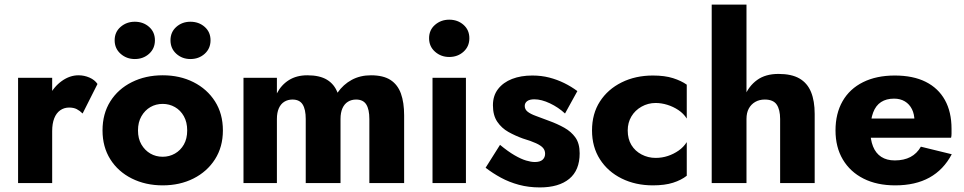

<svg xmlns="http://www.w3.org/2000/svg" viewBox="-20 -800 4212 839"><path d="M208 -460H59V0H208ZM341 -304 406 -433Q394 -451 371 -461Q348 -471 323 -471Q285 -471 250 -446Q215 -421 193.5 -378Q172 -335 172 -280L208 -227Q208 -260 217 -283Q226 -306 243 -318Q260 -330 282 -330Q302 -330 315.5 -323Q329 -316 341 -304Z M428 -230Q428 -158 462 -104Q496 -50 556 -20Q616 10 691 10Q766 10 825.5 -20Q885 -50 919.5 -104Q954 -158 954 -230Q954 -303 919.5 -357Q885 -411 825.5 -441Q766 -471 691 -471Q616 -471 556 -441Q496 -411 462 -357Q428 -303 428 -230ZM583 -230Q583 -266 598 -292Q613 -318 637 -332Q661 -346 691 -346Q720 -346 744.5 -332Q769 -318 783.5 -292Q798 -266 798 -230Q798 -194 783.5 -168.5Q769 -143 744.5 -129Q720 -115 691 -115Q661 -115 637 -129Q613 -143 598 -168.5Q583 -194 583 -230ZM725 -624Q725 -588 750.5 -565Q776 -542 812 -542Q849 -542 874.5 -565Q900 -588 900 -624Q900 -660 874.5 -682.5Q849 -705 812 -705Q776 -705 750.5 -682.5Q725 -660 725 -624ZM481 -624Q481 -588 507 -565Q533 -542 569 -542Q606 -542 631.5 -565Q657 -588 657 -624Q657 -660 631.5 -682.5Q606 -705 569 -705Q533 -705 507 -682.5Q481 -660 481 -624Z M1746 -296Q1746 -352 1732 -391Q1718 -430 1686.5 -450.5Q1655 -471 1601 -471Q1554 -471 1517 -451Q1480 -431 1455 -395Q1441 -432 1409 -451.5Q1377 -471 1323 -471Q1276 -471 1242.5 -450Q1209 -429 1190 -392V-460H1044V0H1190V-280Q1190 -308 1198.5 -327Q1207 -346 1222.5 -355.5Q1238 -365 1258 -365Q1289 -365 1302.5 -343.5Q1316 -322 1316 -280V0H1468V-280Q1468 -308 1476.5 -327Q1485 -346 1500.5 -355.5Q1516 -365 1536 -365Q1567 -365 1580.5 -343.5Q1594 -322 1594 -280V0H1746Z M1855 -633Q1855 -597 1881 -574Q1907 -551 1943 -551Q1980 -551 2005.5 -574Q2031 -597 2031 -633Q2031 -669 2005.5 -691.5Q1980 -714 1943 -714Q1907 -714 1881 -691.5Q1855 -669 1855 -633ZM1870 -460V0H2016V-460Z M2165 -167 2102 -67Q2133 -43 2169 -23.5Q2205 -4 2247.5 7.5Q2290 19 2339 19Q2422 19 2467.5 -18.5Q2513 -56 2513 -130Q2513 -173 2494.5 -199Q2476 -225 2445.5 -242Q2415 -259 2379 -272Q2345 -285 2321.5 -293.5Q2298 -302 2285.5 -312Q2273 -322 2273 -337Q2273 -350 2283.5 -358Q2294 -366 2315 -366Q2346 -366 2383 -348.5Q2420 -331 2449 -304L2503 -402Q2476 -422 2445.5 -437Q2415 -452 2380.5 -461Q2346 -470 2306 -470Q2256 -470 2217.5 -455Q2179 -440 2156.5 -411Q2134 -382 2134 -340Q2134 -296 2153 -268Q2172 -240 2201.5 -223.5Q2231 -207 2264 -195Q2301 -184 2322.5 -174Q2344 -164 2353 -153.5Q2362 -143 2362 -128Q2362 -112 2351 -102Q2340 -92 2317 -92Q2301 -92 2279 -98.5Q2257 -105 2228.5 -121.5Q2200 -138 2165 -167Z M2723 -230Q2723 -264 2739 -291Q2755 -318 2783.5 -334Q2812 -350 2845 -350Q2870 -350 2896 -342Q2922 -334 2944.5 -319Q2967 -304 2981 -282V-430Q2957 -447 2921 -458.5Q2885 -470 2833 -470Q2757 -470 2696.5 -440Q2636 -410 2601.5 -356.5Q2567 -303 2567 -230Q2567 -158 2601.5 -104Q2636 -50 2696.5 -20Q2757 10 2833 10Q2885 10 2921 -1.5Q2957 -13 2981 -32V-179Q2967 -157 2945.5 -142Q2924 -127 2898.5 -118.5Q2873 -110 2845 -110Q2812 -110 2783.5 -125Q2755 -140 2739 -166.5Q2723 -193 2723 -230Z M3242 -780H3090V0H3242ZM3389 -280V0H3540V-302Q3540 -359 3524 -398Q3508 -437 3473.5 -457Q3439 -477 3382 -477Q3325 -477 3288.5 -450.5Q3252 -424 3234 -379.5Q3216 -335 3216 -280H3242Q3242 -307 3252 -325.5Q3262 -344 3280 -354.5Q3298 -365 3322 -365Q3359 -365 3374 -343Q3389 -321 3389 -280Z M3892 10Q3980 10 4041.5 -24Q4103 -58 4139 -126L4004 -159Q3987 -129 3958.5 -114Q3930 -99 3890 -99Q3855 -99 3831 -114.5Q3807 -130 3795 -160Q3783 -190 3783 -232Q3784 -278 3795.5 -308.5Q3807 -339 3830 -354Q3853 -369 3887 -369Q3914 -369 3934 -357Q3954 -345 3965 -323Q3976 -301 3976 -271Q3976 -264 3972.5 -253.5Q3969 -243 3964 -236L4000 -282H3716V-198H4136Q4138 -205 4138 -215.5Q4138 -226 4138 -237Q4138 -311 4109 -363Q4080 -415 4025 -442.5Q3970 -470 3890 -470Q3810 -470 3751.5 -441Q3693 -412 3662 -358Q3631 -304 3631 -230Q3631 -157 3663 -103Q3695 -49 3753.5 -19.5Q3812 10 3892 10Z"/></svg>

Font: Jost
Style: Bold
Weight: 700
Version: Version 3.710